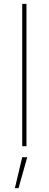

<svg xmlns="http://www.w3.org/2000/svg" viewBox="-20 -757 252 994"><path d="M95 0V-737H117V0ZM57 217 95 57H121L76 217Z"/></svg>

Font: Tomorrow Thin
Style: Regular
Weight: 250
Designer: Tony de Marco, Monica Rizzolli
Foundry: Just in Type
Version: Version 2.002